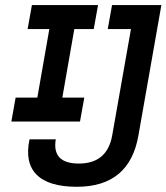

<svg xmlns="http://www.w3.org/2000/svg" viewBox="-20 -713 644 743"><path d="M277.3 9.8Q168.5 9.8 121.8 -36.9Q75.2 -83.5 94.2 -173.8H195.8Q180.2 -80.1 285.2 -80.1Q394.5 -80.1 414.1 -188.5L486.8 -600.6H397L413.6 -693.4H604.5L515.6 -188.5Q481 9.8 277.3 9.8ZM23.9 -242.7 40.5 -335.4H124.5L170.9 -600.6H86.9L103.5 -693.4H359.4L342.8 -600.6H267.6L221.2 -335.4H306.2L289.6 -242.7Z"/></svg>

Font: Cascadia Mono PL
Style: Italic
Weight: 400
Italic angle: -10°
Monospace: yes
Designer: Aaron Bell
Foundry: Saja Typeworks
Version: Version 2404.023; ttfautohint (v1.8.4)